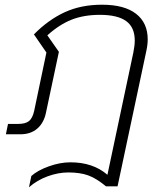

<svg xmlns="http://www.w3.org/2000/svg" viewBox="-20 -570 691 815"><path d="M113 177Q140 153 187.5 136Q235 119 279 119Q375 119 436 172L546 -347Q552 -376 552 -398Q552 -454 515.5 -480.5Q479 -507 404 -507Q336 -507 284 -486.5Q232 -466 181 -420L230 -350L175 -91Q166 -48 138 -24Q110 0 67 0H5L14 -44H57Q88 -44 103 -56Q118 -68 125 -99L177 -347L124 -424Q185 -486 254.5 -518Q324 -550 413 -550Q508 -550 557.5 -511.5Q607 -473 607 -403Q607 -380 601 -353L479 221H430Q389 187 354.5 174.5Q320 162 270 162Q227 162 182 178.5Q137 195 103 225Z"/></svg>

Font: Prompt ExtraLight
Style: Italic
Weight: 275
Italic angle: -12°
Designer: Katatrad Team
Foundry: CadsonDemak
Version: Version 1.000